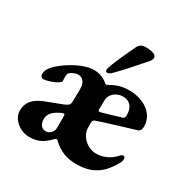

<svg xmlns="http://www.w3.org/2000/svg" viewBox="-154 -796 930 948"><g transform="rotate(30 311.5 -322.0)"><path d="M309 -453C316 -453 326 -458 336 -469C378 -511 424 -565 463 -609C471 -618 473 -627 473 -634C473 -650 446 -658 414 -658C391 -658 379 -652 369 -633C357 -608 299 -487 299 -465C299 -456 304 -453 309 -453ZM134 14C192 14 220 -11 249 -41C252 -44 255 -45 257 -45C259 -45 263 -42 266 -39C306 -2 348 14 402 14C502 14 551 -34 589 -104C593 -110 594 -120 594 -126C594 -135 589 -139 583 -139C578 -139 573 -136 570 -133C540 -96 498 -80 461 -80C407 -80 363 -126 363 -172V-200C363 -210 368 -216 374 -218C413 -232 559 -276 576 -281C591 -284 600 -293 600 -315C600 -385 533 -433 447 -433C404 -433 371 -420 342 -403C339 -401 337 -400 334 -400C332 -400 330 -401 327 -403C304 -423 278 -433 247 -433C189 -433 115 -388 80 -358C50 -334 34 -311 34 -289C34 -277 41 -268 51 -268C75 -268 140 -292 140 -308C140 -315 139 -326 139 -334C139 -341 140 -348 143 -353C151 -362 173 -374 190 -374C220 -374 235 -350 234 -313L233 -252C233 -228 230 -223 203 -211L114 -177C56 -155 29 -123 29 -77C29 -28 79 14 134 14ZM375 -267C374 -267 373 -267 373 -267C369 -267 365 -269 365 -275L366 -329C366 -366 402 -391 436 -391C480 -391 498 -359 498 -322C498 -310 496 -302 484 -299C443 -286 410 -277 375 -267ZM189 -51C173 -51 152 -62 152 -101C153 -134 179 -153 214 -169C219 -171 222 -172 225 -172C231 -172 231 -166 231 -154V-93C231 -70 212 -51 189 -51Z"/></g></svg>

Font: EB Garamond
Style: Bold
Weight: 700
Designer: Georg Duffner and Octavio Pardo
Foundry: Georg Duffner
Version: Version 1.000;PS 001.000;hotconv 1.0.88;makeotf.lib2.5.64775